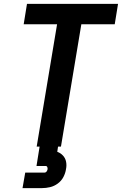

<svg xmlns="http://www.w3.org/2000/svg" viewBox="-20 -755 628 989"><path d="M169 0H294L399 -630H571L588 -735H119L102 -630H274ZM96 214H196Q217 214 238 209Q259 204 277.5 190.5Q296 177 306.5 157Q317 137 320 116Q324 97 320.5 78.5Q317 60 304.5 46.5Q292 33 275 27L279 0H184L168 100H215Q221 100 223.5 105.5Q226 111 225 117Q224 123 220 128.5Q216 134 210 134H110Z"/></svg>

Font: Iosevka Sparkle
Style: Bold Italic
Weight: 700
Italic angle: -9°
Designer: Belleve Invis
Foundry: Belleve Invis
Version: Version 4.5.0; ttfautohint (v1.8.3)